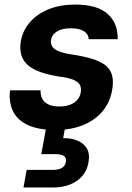

<svg xmlns="http://www.w3.org/2000/svg" viewBox="-20 -558 581 842"><path d="M225 12Q147 12 100.5 -10.5Q54 -33 36 -72.5Q18 -112 24 -162H158Q157 -143 164.5 -126.5Q172 -110 191 -100.5Q210 -91 241 -91Q267 -91 287 -98.5Q307 -106 319 -120Q331 -134 334 -152Q338 -175 328.5 -188.5Q319 -202 297 -210Q275 -218 241 -222Q196 -229 161.5 -240.5Q127 -252 105 -270Q83 -288 74 -315Q65 -342 72 -381Q81 -426 112 -461.5Q143 -497 193.5 -517.5Q244 -538 310 -538Q406 -538 452 -497Q498 -456 496 -386H369Q368 -409 347.5 -421.5Q327 -434 291 -434Q253 -434 230.5 -420.5Q208 -407 204 -384Q201 -369 208 -356Q215 -343 235.5 -334Q256 -325 296 -319Q348 -311 384 -300Q420 -289 442 -272Q464 -255 471.5 -227.5Q479 -200 471 -159Q461 -106 427.5 -67.5Q394 -29 342 -8.5Q290 12 225 12ZM83 264 97 187H211Q237 187 251.5 178.5Q266 170 269 152Q272 134 260.5 126Q249 118 223 118H161L184 -7H267L257 48Q291 47 318.5 58Q346 69 360.5 92.5Q375 116 368 154Q362 191 339.5 215.5Q317 240 285 252Q253 264 218 264Z"/></svg>

Font: DM Sans 9pt
Style: Bold Italic
Weight: 700
Italic angle: -10°
Version: Version 4.004;gftools[0.9.30]